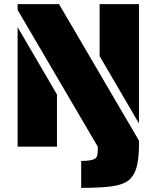

<svg xmlns="http://www.w3.org/2000/svg" viewBox="-20 -708 756 927"><path d="M265 -688 651 -29V0Q650 62 639 101Q628 140 602 162Q574 184 520 191.5Q466 199 372 199V69Q399 69 416 66Q432 63 440 57Q448 51 450 41Q452 29 452 18V0L65 -660V-688ZM651 -688V-112L461 -437V-688ZM65 -577 255 -252V0H65Z"/></svg>

Font: Saira Stencil One
Style: Regular
Weight: 400
Designer: Hector Gatti with collaboration of the Omnibus-Type team
Foundry: Omnibus-Type
Version: Version 1.004